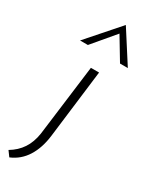

<svg xmlns="http://www.w3.org/2000/svg" viewBox="-249 -710 755 957"><g transform="rotate(30 128.5 -232.0)"><path d="M-27 169Q15 144 39.5 107Q64 70 72 18L124 -391H171L123 0Q114 74 82 125Q50 176 -5 199ZM239 -482 162 -610 54 -482H9L168 -663L284 -482Z"/></g></svg>

Font: Josefin Sans Light
Style: Italic
Weight: 300
Italic angle: -7°
Designer: Santiago Orozco
Foundry: Typemade
Version: Version 2.000